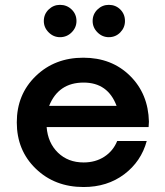

<svg xmlns="http://www.w3.org/2000/svg" viewBox="-20 -742 662 772"><path d="M221.2 -592.5Q195 -592.5 175.6 -611.9Q156.2 -631.2 156.2 -657.5Q156.2 -685 175.6 -703.8Q195 -722.5 221.2 -722.5Q248.8 -722.5 268.1 -703.8Q287.5 -685 287.5 -657.5Q287.5 -631.2 268.1 -611.9Q248.8 -592.5 221.2 -592.5ZM417.5 -592.5Q391.2 -592.5 371.9 -611.9Q352.5 -631.2 352.5 -657.5Q352.5 -685 371.9 -703.8Q391.2 -722.5 417.5 -722.5Q445 -722.5 463.8 -703.8Q482.5 -685 482.5 -657.5Q482.5 -631.2 463.8 -611.9Q445 -592.5 417.5 -592.5ZM578.8 -252.5 577.5 -231.2H167.5Q172.5 -167.5 213.1 -128.1Q253.8 -88.8 316.2 -88.8Q363.8 -88.8 399.4 -111.9Q435 -135 451.2 -175H570Q547.5 -92.5 479.4 -41.2Q411.2 10 316.2 10Q200 10 123.8 -63.8Q47.5 -137.5 47.5 -250Q47.5 -362.5 123.8 -436.2Q200 -510 315 -510Q428.8 -510 502.5 -437.5Q576.2 -365 578.8 -252.5ZM316.2 -410Q215 -410 177.5 -316.2H448.8Q413.8 -410 316.2 -410Z"/></svg>

Font: Now Medium
Style: Regular
Weight: 500
Designer: Alfredo Marco Pradil
Foundry: Alfredo Marco Pradil
Version: Version 1.002;PS 001.002;hotconv 1.0.88;makeotf.lib2.5.64775